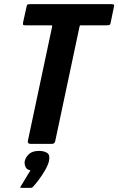

<svg xmlns="http://www.w3.org/2000/svg" viewBox="-20 -693 570 925"><path d="M125 0Q120 0 116.5 -3.5Q113 -7 114 -13L231 -564Q232 -569 231 -570Q230 -571 225 -571H104Q93 -571 91.5 -573.5Q90 -576 91 -584L108 -661Q109 -668 112 -670.5Q115 -673 125 -673H516Q526 -673 528.5 -670.5Q531 -668 529 -661L513 -583Q512 -576 508.5 -573.5Q505 -571 493 -571H372Q366 -571 365 -570Q364 -569 363 -564L246 -13Q243 0 231 0ZM216 83Q211 103 197.5 126.5Q184 150 168 171.5Q152 193 140 206Q135 212 128 212Q117 212 106 212Q95 212 84 212Q77 212 77.5 209.5Q78 207 84 198Q92 186 105 163.5Q118 141 127 128Q109 125 103 111Q97 97 99 84Q104 63 120.5 48.5Q137 34 168 34Q192 34 207 43.5Q222 53 216 83Z"/></svg>

Font: Glory Thin
Style: Bold Italic
Weight: 700
Italic angle: -12°
Version: Version 1.011